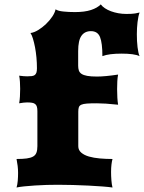

<svg xmlns="http://www.w3.org/2000/svg" viewBox="-20 -835 642 855"><path d="M53.7 0Q57.6 -12.7 59.1 -30.3Q60.5 -47.9 60.5 -64.9Q60.5 -80.6 58.6 -96.2Q56.6 -111.8 53.7 -127Q81.1 -127 98.9 -129.4Q116.7 -131.8 127.4 -137.9Q138.2 -144 142.3 -155.3Q146.5 -166.5 146.5 -184.1V-339.8Q146.5 -352.1 144.3 -359.6Q142.1 -367.2 136.7 -371.6Q131.3 -376 122.6 -377.4Q113.8 -378.9 100.6 -378.9Q93.3 -378.9 84.7 -377.9Q76.2 -377 65.4 -375Q67.9 -389.2 68.8 -405.8Q69.8 -422.4 69.8 -439.5Q69.8 -455.1 68.8 -470.2Q67.9 -485.4 65.4 -498Q86.4 -495.1 101.1 -495.1Q112.8 -495.1 121.1 -496.1Q129.4 -497.1 134.5 -500.7Q139.6 -504.4 142.1 -511.5Q144.5 -518.6 144.5 -531.2Q144.5 -554.7 142.3 -578.9Q140.1 -603 136 -624.5Q131.8 -646 126.7 -662.8Q121.6 -679.7 115.7 -688Q131.8 -689.9 150.1 -701.2Q168.5 -712.4 184.8 -728Q201.2 -743.7 212.9 -761.2Q224.6 -778.8 227.5 -793.5Q238.3 -786.1 262.2 -783.7Q286.1 -781.2 314 -781.2Q356.9 -781.2 385.3 -790.5Q413.6 -799.8 428.7 -815.4Q435.5 -806.2 447.3 -798.3Q459 -790.5 474.1 -784.9Q489.3 -779.3 506.8 -776.1Q524.4 -772.9 543 -772.9Q568.8 -772.9 581.5 -775.1Q594.2 -777.3 601.6 -779.3Q595.7 -763.7 592.5 -736.8Q589.4 -710 589.4 -682.6Q589.4 -668 590.1 -653.1Q590.8 -638.2 592.5 -625Q594.2 -611.8 596.4 -601.3Q598.6 -590.8 601.6 -585Q589.4 -590.8 569.3 -593.5Q549.3 -596.2 521.5 -596.2Q493.7 -596.2 472.2 -593.5Q450.7 -590.8 436 -585Q436 -643.1 425.5 -669.7Q415 -696.3 384.8 -696.3Q357.4 -696.3 342.8 -675.8Q328.1 -655.3 328.1 -607.4V-542.5Q328.1 -530.3 331.1 -521.2Q334 -512.2 343 -506.1Q352.1 -500 368.4 -497.1Q384.8 -494.1 412.1 -494.1Q447.3 -494.1 505.9 -502.9Q503.4 -490.2 502.4 -473.1Q501.5 -456.1 501.5 -438Q501.5 -396.5 505.9 -368.7Q475.1 -372.1 452.1 -373.5Q429.2 -375 411.1 -375Q383.3 -375 366.9 -373.8Q350.6 -372.6 342 -368.7Q333.5 -364.7 331.1 -357.4Q328.6 -350.1 328.6 -337.9V-184.1Q328.6 -166.5 341.8 -155.3Q355 -144 376.2 -137.9Q397.5 -131.8 424.8 -129.4Q452.1 -127 481 -127Q478 -116.7 476.3 -101.6Q474.6 -86.4 474.6 -69.3Q474.6 -50.8 476.1 -32Q477.5 -13.2 481 0Q465.3 -2.4 437 -4.6Q408.7 -6.8 374.8 -8.5Q340.8 -10.3 304.9 -11.2Q269 -12.2 238.3 -12.2Q214.8 -12.2 188 -11.5Q161.1 -10.7 135.5 -9Q109.9 -7.3 88.1 -5.1Q66.4 -2.9 53.7 0Z"/></svg>

Font: Arbutus
Style: Regular
Weight: 400
Designer: Karolina Lach
Foundry: Sorkin Type Co.
Version: Version 1.002